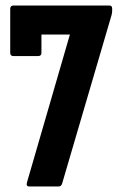

<svg xmlns="http://www.w3.org/2000/svg" viewBox="-20 -675 426 695"><path d="M86 0Q73 0 78 -16L233 -550H130V-484Q130 -472 118 -472H29Q17 -472 17 -484V-643Q17 -655 29 -655H376Q386 -655 386 -644V-636Q386 -629 384 -621L205 -11Q202 0 192 0Z"/></svg>

Font: Sofia Sans Extra Condensed ExtraBold
Style: Regular
Weight: 800
Designer: Botio Nikoltchev, Ani Petrova
Foundry: lettersoup
Version: Version 4.101; ttfautohint (v1.8.4.7-5d5b)